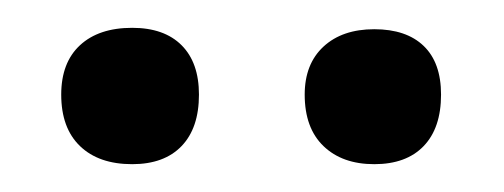

<svg xmlns="http://www.w3.org/2000/svg" viewBox="-20 -587 362 138"><path d="M24 -519Q24 -542 37.5 -554.5Q51 -567 75 -567Q98 -567 110.5 -554.5Q123 -542 123 -519Q123 -495 110.5 -482Q98 -469 75 -469Q51 -469 37.5 -482Q24 -495 24 -519ZM199 -519Q199 -541 212.5 -553.5Q226 -566 249 -566Q272 -566 284.5 -554Q297 -542 297 -519Q297 -495 284.5 -482Q272 -469 249 -469Q226 -469 212.5 -482Q199 -495 199 -519Z"/></svg>

Font: Cormorant Garamond SemiBold
Style: Regular
Weight: 600
Designer: Christian Thalmann (Catharsis Fonts)
Foundry: Catharsis Fonts
Version: Version 4.000